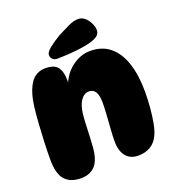

<svg xmlns="http://www.w3.org/2000/svg" viewBox="-145 -921 932 1031"><g transform="rotate(-20 321.5 -405.5)"><path d="M163 -622Q213 -622 232.5 -596Q252 -570 252 -519Q252 -507 250.5 -493.5Q249 -480 246 -469L244 -489Q267 -554 316 -590.5Q365 -627 420 -627Q488 -627 533 -589.5Q578 -552 600.5 -483.5Q623 -415 623 -322Q623 -275 619 -229Q615 -183 608 -145.5Q601 -108 590 -84Q574 -47 544 -28.5Q514 -10 473 -10Q427 -10 402.5 -40.5Q378 -71 378 -125Q378 -155 381 -196Q384 -237 386.5 -277Q389 -317 389 -343Q389 -425 340 -425Q313 -425 294 -399Q275 -373 269 -326Q266 -302 264.5 -266Q263 -230 261.5 -194.5Q260 -159 258 -135Q252 -63 222.5 -32Q193 -1 143 -1Q82 -1 51 -35.5Q20 -70 20 -152Q20 -194 22 -246Q24 -298 27.5 -350.5Q31 -403 36 -446Q46 -528 76 -575Q106 -622 163 -622ZM205 -681Q205 -698 230.5 -718.5Q256 -739 296 -763Q331 -781 361.5 -795.5Q392 -810 418 -810Q441 -810 457.5 -794.5Q474 -779 483.5 -758Q493 -737 493 -720Q493 -699 474.5 -686Q456 -673 415 -664Q387 -658 353.5 -654.5Q320 -651 289.5 -649.5Q259 -648 240 -648Q224 -648 214.5 -658Q205 -668 205 -681Z"/></g></svg>

Font: DynaPuff
Style: Bold
Weight: 700
Designer: Toshi Omagari, Jennifer Daniel
Foundry: Google Fonts
Version: Version 2.000